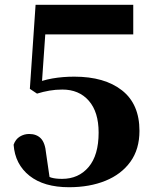

<svg xmlns="http://www.w3.org/2000/svg" viewBox="-20 -767 653 804"><path d="M269 17Q164 17 103.5 -31Q43 -79 37 -161Q45 -184 63 -195Q81 -206 102 -206Q133 -206 151 -187.5Q169 -169 173 -125L189 -15L155 -40Q178 -28 195.5 -23Q213 -18 240 -18Q309 -18 351 -67.5Q393 -117 393 -212Q393 -298 352 -345Q311 -392 241 -392Q213 -392 187 -387.5Q161 -383 135 -375L105 -395L129 -747H538V-623H150L176 -715L154 -399L112 -412Q156 -431 199.5 -438.5Q243 -446 291 -446Q418 -446 491 -388.5Q564 -331 564 -219Q564 -142 526 -89.5Q488 -37 421.5 -10Q355 17 269 17Z"/></svg>

Font: Noto Serif SC ExtraLight Black
Style: Regular
Weight: 900
Version: Version 2.002-H1;hotconv 1.1.0;makeotfexe 2.6.0